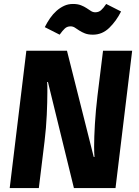

<svg xmlns="http://www.w3.org/2000/svg" viewBox="-20 -949 701 969"><path d="M353 0 222 -535H218Q219 -526 219 -512V-481Q219 -435 216 -369Q213 -303 205 -237L176 0H29L113 -693H318L453 -157H457Q456 -167 455.5 -179.5Q455 -192 455 -209Q455 -256 459 -323.5Q463 -391 472 -466L500 -693H647L563 0ZM449 -774Q425 -774 408.5 -780.5Q392 -787 380 -795Q368 -803 358 -809.5Q348 -816 336 -816Q319 -816 307.5 -805.5Q296 -795 281 -774L206 -812Q218 -836 232.5 -857Q247 -878 265 -894Q283 -910 303.5 -919.5Q324 -929 348 -929Q372 -929 388.5 -922.5Q405 -916 417 -908Q429 -900 439 -893.5Q449 -887 461 -887Q478 -887 490 -897.5Q502 -908 516 -929L591 -891Q567 -843 531.5 -808.5Q496 -774 449 -774Z"/></svg>

Font: Szlgxwxxxixliatcpuztgldltzi
Style: Regular
Weight: 700
Italic angle: -8°
Designer: Carrois Corporate & Edenspiekermann
Foundry: Carrois Corporate GbR & Edenspiekermann AG
Version: Version 2.001